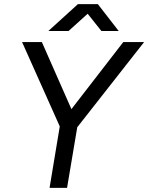

<svg xmlns="http://www.w3.org/2000/svg" viewBox="-20 -902 712 922"><path d="M218 0 267 -295 86 -700H181L323 -378L572 -700H672L351 -291L302 0ZM212 -753 354 -882H450L550 -753H467L401 -836L309 -753Z"/></svg>

Font: Figtree
Style: Italic
Weight: 400
Italic angle: -9.5°
Foundry: Erik Kennedy
Version: Version 2.001; ttfautohint (v1.8.4.7-5d5b);gftools[0.9.27]